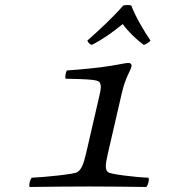

<svg xmlns="http://www.w3.org/2000/svg" viewBox="-20 -744 680 766"><path d="M503.7 -722C493.7 -725 482.9 -724.3 471.7 -722C432.1 -676 373.6 -622 328.4 -582C332.3 -573 337.9 -567 346.4 -565C390.5 -587 430.2 -616 469.6 -648C492.4 -617 521 -589 553.4 -565C563.3 -566.9 573.7 -575 580.4 -582C553.6 -622 521.8 -675 503.7 -722ZM410.9 -134 465.9 -372C481.5 -439.8 499.4 -456.5 504.8 -480C506.3 -486.5 500.6 -493 493.8 -493C482.6 -493 453.4 -486.7 425.5 -481.9C378 -473.7 291.3 -465.8 246.9 -463C241.9 -454.5 239.1 -438 241.3 -430C336.3 -428 371.6 -426.1 377.8 -415C384.5 -403 383 -390 377 -364L323.9 -134C313.1 -87 304.7 -68 288.2 -57C275.3 -49 156.5 -37 107.1 -35C99.7 -29 93.9 -4 98.5 2C140.8 1 293 0 338 0C380 0 520.8 1 563.5 2C570.9 -4 576.7 -29 572.1 -35C518.5 -37 420.3 -49 411.2 -57C398.5 -67 399.9 -86 410.9 -134Z"/></svg>

Font: Linux Libertine Mono O
Style: Mono Oblique
Weight: 400
Italic angle: -13°
Designer: Philipp H. Poll
Foundry: Philipp H. Poll
Version: Version 5.1.7